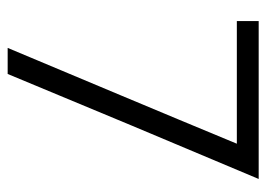

<svg xmlns="http://www.w3.org/2000/svg" viewBox="-117 -578 695 501"><g transform="rotate(90 230.5 -327.5)"><path d="M355 -598C271 -395 185 -191 105 0H173C264 -220 352 -430 447 -655H35V-598Z"/></g></svg>

Font: Josefin Sans
Style: Regular
Weight: 400
Designer: Santiago Orozco
Foundry: Typemade
Version: 1.000